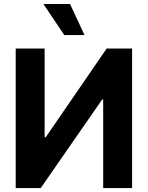

<svg xmlns="http://www.w3.org/2000/svg" viewBox="-20 -953 749 973"><path d="M206.1 -707V-257.8H211.9L520.5 -707H649.4V0H502.9V-449.2H498L186.5 0H59.6V-707ZM200.2 -932.6H335L408.2 -775.4H305.7Z"/></svg>

Font: Pretendard GOV
Style: Bold
Weight: 700
Designer: Base glyphs from Inter by Rasmus Andersson; Hangeul glyphs from Noto Sans CJK(Source Han Sans) by Jang Soo-young and Kan
Foundry: Kil Hyung-jin
Version: Version 1.309